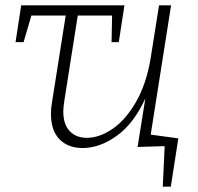

<svg xmlns="http://www.w3.org/2000/svg" viewBox="-20 -545 737 716"><path d="M542 -43 645 -29 617 151H587L594 0L493 3L522 -178Q479 -84 415.5 -38.5Q352 7 288 7Q234 7 202 -25.5Q170 -58 170 -120Q170 -143 174 -164L225 -487H97L68 -388H38L59 -525H444L423 -388H396L398 -487H270L220 -170Q216 -142 216 -130Q216 -81 240 -56Q264 -31 304 -31Q350 -31 399 -64Q448 -97 487 -164.5Q526 -232 542 -329L573 -525H618Z"/></svg>

Font: Bitter Pro Light
Style: Italic
Weight: 300
Italic angle: -9°
Designer: Sol Matas, and Bitter project Authors
Foundry: Sol Matas
Version: Version 1.010